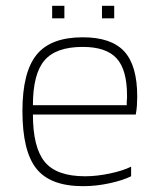

<svg xmlns="http://www.w3.org/2000/svg" viewBox="-20 -632 542 659"><path d="M430 -60V-27Q402 -13 356 -3Q310 7 265 7Q153 7 105 -53Q57 -113 57 -251Q57 -384 105.5 -444Q154 -504 264 -504Q362 -504 406.5 -455.5Q451 -407 451 -301Q451 -286 450 -270.5Q449 -255 446 -239H93Q93 -126 133.5 -76.5Q174 -27 272 -27Q312 -27 357 -36.5Q402 -46 430 -60ZM416 -304Q416 -393 380 -432Q344 -471 264 -471Q172 -471 132.5 -424.5Q93 -378 93 -271H415Q415 -273 415 -275.5Q415 -278 415 -283Q416 -291 416 -295.5Q416 -300 416 -304ZM372 -612V-569H330V-612ZM201 -612V-569H159V-612Z"/></svg>

Font: Blinker ExtraLight
Style: Regular
Weight: 200
Designer: Juergen Huber
Foundry: supertype
Version: Version 1.017;hotconv 1.0.117;makeotfexe 2.5.65602